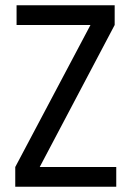

<svg xmlns="http://www.w3.org/2000/svg" viewBox="-20 -710 499 730"><path d="M422 -75V0H38V-75L324 -615H43V-690H416V-615L131 -75Z"/></svg>

Font: exo2condensed_r
Style: Regular
Weight: 400
Width: 3
Designer: Natanael Gama
Version: Version 1.001;PS 001.001;hotconv 1.0.70;makeotf.lib2.5.58329